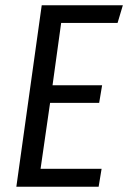

<svg xmlns="http://www.w3.org/2000/svg" viewBox="-20 -708 486 728"><path d="M445.8 -688 425.8 -621.1H211.9L179.2 -384.8H367.2L356 -317.9H169.9L133.8 -67.9H365.2L354 0H42L138.2 -688Z"/></svg>

Font: Fira Sans Compressed Book
Style: Italic
Weight: 350
Width: 3
Italic angle: -8°
Designer: Carrois Corporate & Edenspiekermann AG
Foundry: Carrois Corporate GbR & Edenspiekermann AG
Version: Version 4.203;PS 004.203;hotconv 1.0.88;makeotf.lib2.5.64775